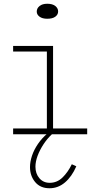

<svg xmlns="http://www.w3.org/2000/svg" viewBox="-20 -716 518 1024"><path d="M230 0V-471H263V0ZM50 0V-31H445V0ZM50 -441V-471H263V-441ZM232 -616Q206 -616 191 -627Q176 -638 176 -654Q176 -672 191 -684Q206 -696 232 -696Q260 -696 275 -684Q290 -672 290 -655Q290 -638 275 -627Q260 -616 232 -616ZM244 288Q195 288 167.5 255Q140 222 140 175Q140 147 150.5 115Q161 83 182.5 51.5Q204 20 234 -5L257 0Q232 23 212 53.5Q192 84 180.5 115Q169 146 169 173Q169 210 190 234.5Q211 259 245 259Q284 259 313 231Q342 203 363 160L387 171Q363 226 326.5 257Q290 288 244 288Z"/></svg>

Font: BioRhyme SemiExpanded ExtraLight
Style: Regular
Weight: 250
Width: 6
Designer: Aoife Mooney
Foundry: Aoife Mooney Type
Version: Version 1.600;gftools[0.9.33]